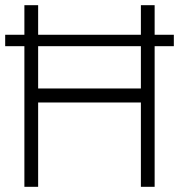

<svg xmlns="http://www.w3.org/2000/svg" viewBox="-44 -720 690 740"><path d="M626 -542H552V0H499V-325H103V0H50V-542H-24V-586H50V-700H103V-586H499V-700H552V-586H626ZM499 -542H103V-379H499Z"/></svg>

Font: Turret Road
Style: Regular
Weight: 400
Designer: Noponies
Foundry: Noponies
Version: Version 1.001; ttfautohint (v1.8)